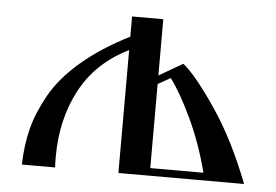

<svg xmlns="http://www.w3.org/2000/svg" viewBox="-42 -555 878 611"><g transform="rotate(5 397.0 -250.0)"><path d="M47.9 0Q49.8 -62.5 63 -114.7Q76.2 -167 108.4 -224.6Q140.6 -282.2 203.1 -335.9Q265.6 -389.6 356.4 -435.5V-500H456.1V-320.3L532.2 -364.3Q574.2 -330.1 640.1 -232.4Q706.1 -134.8 757.8 0H356.4V-392.6Q252.9 -341.8 203.1 -247.6Q153.3 -153.3 153.3 -34.2Q153.3 -10.7 154.3 0ZM456.1 -24.4H626Q601.6 -118.2 564.5 -196.3Q527.3 -274.4 496.1 -315.4L456.1 -293Z"/></g></svg>

Font: TriodPostnaja
Style: Medium
Weight: 500
Version: 20110805